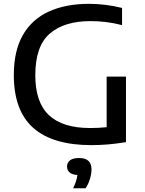

<svg xmlns="http://www.w3.org/2000/svg" viewBox="-20 -770 774 1028"><path d="M469 7Q262.5 7 158.2 -85.2Q54 -177.5 54 -368Q54 -498 102.5 -582.5Q151 -667 241.5 -708.2Q332 -749.5 457 -749.5Q544.5 -749.5 633.5 -727.5V-635.5Q587 -647.5 545.8 -652.2Q504.5 -657 465 -657Q324 -657 246.5 -590Q169 -523 169 -367.5Q169 -222 242.2 -153.2Q315.5 -84.5 462.5 -84.5Q509 -84.5 551 -89V-360H654.5V-9Q603 -0.5 559 3.2Q515 7 469 7ZM371.5 238Q382 216.5 387.2 199.5Q392.5 182.5 394.5 167Q365.5 165 352.2 153Q339 141 339 121.5Q339 101 354.8 88.5Q370.5 76 403.5 76Q470 76 470 137Q470 160 461.8 187.5Q453.5 215 438.5 238Z"/></svg>

Font: Encode Sans SemiExpanded SemiExpanded Medium
Style: Regular
Weight: 500
Width: 6
Designer: Multiple Designers
Foundry: Impallari Type
Version: Version 3.000; ttfautohint (v1.8.3) -l 8 -r 50 -G 200 -x 14 